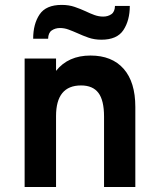

<svg xmlns="http://www.w3.org/2000/svg" viewBox="-20 -744 632 764"><path d="M78 0V-511H203V-462Q251.5 -523 340 -523Q425.5 -523 472 -470.2Q518.5 -417.5 518.5 -318.5V0H394V-280Q394 -344.5 371.8 -374.2Q349.5 -404 302.5 -404Q203 -404 203 -282V0ZM383.5 -586Q355.5 -586 332 -594.2Q308.5 -602.5 288 -612Q270 -620 253.2 -626.2Q236.5 -632.5 218.5 -632.5Q200 -632.5 186 -623Q172 -613.5 171.5 -590H112Q112 -648.5 137.5 -686.5Q163 -724.5 225.5 -724.5Q254 -724.5 277.2 -716.5Q300.5 -708.5 321 -699Q338.5 -690.5 355.8 -684.2Q373 -678 390.5 -678Q409.5 -678 423.2 -687.5Q437 -697 437.5 -720.5H496.5Q496.5 -663 471.2 -624.5Q446 -586 383.5 -586Z"/></svg>

Font: Overpass
Style: Bold
Weight: 700
Designer: Delve Withrington, Dave Bailey, Thomas Jockin
Foundry: Delve Fonts LLC
Version: Version 4.000; ttfautohint (v1.8.3)